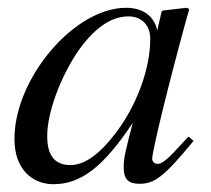

<svg xmlns="http://www.w3.org/2000/svg" viewBox="-20 -461 541 492"><path d="M365 -361C365 -290 335 -204 288 -136C258 -93 211 -38 161 -38C125 -38 101 -57 101 -112C101 -175 136 -264 178 -327C220 -388 264 -419 309 -419C344 -419 365 -396 365 -361ZM463 -111 436 -82C406 -49 393 -41 384 -41C376 -41 370 -47 370 -54C370 -74 412 -246 459 -417C462 -427 463 -429 465 -438L458 -441L397 -434L394 -431L383 -383C375 -420 346 -441 303 -441C170 -441 17 -260 17 -105C17 -29 61 11 117 11C187 11 245 -33 320 -146C299 -64 297 -56 297 -31C297 -2 309 10 337 10C377 10 401 -9 476 -100Z"/></svg>

Font: XITS
Style: Italic
Weight: 400
Italic angle: -16.33°
Designer: MicroPress Inc., with final additions and corrections provided by Coen Hoffman, Elsevier (retired)
Version: Version 1.302